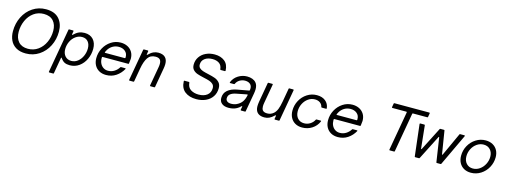

<svg xmlns="http://www.w3.org/2000/svg" viewBox="-11 -1847 8266 3132"><g transform="rotate(15 4121.5 -281.5)"><path d="M60 -289Q60 -420 115 -531Q170 -642 269 -707.5Q368 -773 492 -773Q639 -773 713 -690Q787 -607 787 -473Q787 -342 731.5 -231.5Q676 -121 577 -55.5Q478 10 353 10Q255 10 189 -29Q123 -68 91.5 -135.5Q60 -203 60 -289ZM694 -461Q694 -566 638.5 -628Q583 -690 477 -690Q381 -690 307 -636.5Q233 -583 193 -493.5Q153 -404 153 -302Q153 -197 208.5 -135Q264 -73 368 -73Q465 -73 539 -126.5Q613 -180 653.5 -269Q694 -358 694 -461Z M883 201Q882 210 872 210H807Q802 210 799.5 207Q797 204 798 199L929 -544Q931 -553 940 -553H1005Q1010 -553 1012.5 -550Q1015 -547 1014 -542L1005 -488V-485Q1005 -480 1008.5 -479Q1012 -478 1016 -482Q1061 -526 1103.5 -544.5Q1146 -563 1199 -563Q1293 -563 1346.5 -504.5Q1400 -446 1400 -347Q1400 -254 1361.5 -171.5Q1323 -89 1254 -39.5Q1185 10 1097 10Q1044 10 1008.5 -7.5Q973 -25 943 -70Q941 -75 936 -75Q931 -75 930 -68ZM1314 -330Q1314 -401 1278 -444.5Q1242 -488 1177 -488Q1117 -488 1066.5 -451Q1016 -414 987.5 -353.5Q959 -293 959 -227Q959 -154 998 -109.5Q1037 -65 1103 -65Q1164 -65 1212 -103.5Q1260 -142 1287 -203Q1314 -264 1314 -330Z M1487 -215Q1487 -306 1530 -386Q1573 -466 1647 -514.5Q1721 -563 1810 -563Q1873 -563 1923.5 -538Q1974 -513 2004 -465Q2034 -417 2034 -349Q2033 -327 2025 -269Q2024 -260 2014 -260H1583Q1575 -260 1573.5 -255.5Q1572 -251 1572 -244.5Q1572 -238 1572 -235Q1572 -188 1590.5 -149.5Q1609 -111 1643.5 -88Q1678 -65 1723 -65Q1781 -65 1828 -94.5Q1875 -124 1904 -171Q1908 -178 1916 -178H1985Q1991 -178 1993.5 -175Q1996 -172 1994 -168Q1950 -88 1877 -39Q1804 10 1710 10Q1642 10 1591.5 -18.5Q1541 -47 1514 -98Q1487 -149 1487 -215ZM1935 -335Q1946 -335 1946 -345V-358Q1946 -417 1904 -452.5Q1862 -488 1798 -488Q1743 -488 1697 -462.5Q1651 -437 1620 -389Q1610 -374 1598 -347L1597 -343Q1597 -335 1606 -335Z M2182 -9Q2181 0 2171 0H2106Q2101 0 2098.5 -3Q2096 -6 2097 -11L2191 -544Q2193 -553 2202 -553H2267Q2272 -553 2274.5 -550Q2277 -547 2276 -542L2267 -488V-485Q2267 -479 2271 -479Q2274 -479 2278 -483Q2322 -527 2361.5 -545Q2401 -563 2444 -563Q2521 -563 2560.5 -524.5Q2600 -486 2600 -412Q2600 -375 2592 -333L2535 -9Q2534 0 2524 0H2459Q2454 0 2451.5 -3Q2449 -6 2450 -11L2507 -333Q2513 -366 2513 -392Q2513 -442 2490 -465Q2467 -488 2417 -488Q2330 -488 2286.5 -422.5Q2243 -357 2222 -236Z M2963 -221Q2963 -231 2973 -231H3046Q3056 -231 3057 -221Q3063 -142 3118 -107Q3173 -72 3252 -72Q3341 -72 3395 -114.5Q3449 -157 3449 -233Q3449 -274 3424 -298.5Q3399 -323 3361.5 -335.5Q3324 -348 3263 -361Q3194 -376 3151 -391Q3108 -406 3078.5 -437.5Q3049 -469 3049 -523Q3049 -597 3087.5 -654Q3126 -711 3192.5 -742Q3259 -773 3340 -773Q3442 -773 3508 -721Q3574 -669 3578 -563Q3578 -553 3568 -553H3499Q3489 -553 3488 -563Q3482 -630 3437 -660.5Q3392 -691 3324 -691Q3244 -691 3194 -653Q3144 -615 3144 -550Q3144 -515 3167 -493.5Q3190 -472 3224 -460.5Q3258 -449 3317 -436Q3390 -420 3435.5 -403.5Q3481 -387 3512.5 -352Q3544 -317 3544 -257Q3544 -176 3504 -115.5Q3464 -55 3393.5 -22.5Q3323 10 3233 10Q3115 10 3041 -47Q2967 -104 2963 -221Z M3624 -115Q3624 -197 3681.5 -246Q3739 -295 3837 -313L4033 -349Q4041 -351 4043 -359Q4045 -379 4045 -387Q4045 -425 4025 -450Q3993 -488 3929 -488Q3880 -488 3838.5 -463Q3797 -438 3778 -395Q3775 -387 3767 -387H3702Q3697 -387 3694.5 -390.5Q3692 -394 3694 -399Q3725 -476 3794.5 -519.5Q3864 -563 3944 -563Q3993 -563 4032 -548.5Q4071 -534 4095 -506Q4129 -467 4129 -398Q4129 -366 4122 -326L4066 -9Q4065 0 4055 0H3990Q3985 0 3982.5 -3Q3980 -6 3981 -11L3991 -65V-68Q3991 -73 3987.5 -74Q3984 -75 3980 -71Q3947 -38 3916 -22Q3859 10 3779 10Q3706 10 3665 -23Q3624 -56 3624 -115ZM3894 -84Q3953 -112 3984 -157Q4015 -202 4028 -270V-272Q4028 -283 4018 -280L3844 -246Q3781 -234 3746.5 -207.5Q3712 -181 3712 -134Q3712 -102 3736 -83.5Q3760 -65 3803 -65Q3855 -65 3894 -84Z M4238 -77Q4229 -103 4229 -139Q4229 -170 4237 -220L4294 -544Q4296 -553 4305 -553H4370Q4375 -553 4377.5 -550Q4380 -547 4379 -542L4322 -220Q4316 -186 4316 -160Q4316 -119 4332 -96Q4354 -65 4412 -65Q4474 -65 4520 -106Q4552 -135 4572 -183.5Q4592 -232 4607 -317L4647 -544Q4649 -553 4658 -553H4723Q4728 -553 4730.5 -550Q4733 -547 4732 -542L4638 -9Q4637 0 4627 0H4562Q4557 0 4554.5 -3Q4552 -6 4553 -11L4562 -65V-67Q4562 -72 4558 -72Q4554 -72 4545 -65Q4503 -25 4465.5 -7.5Q4428 10 4385 10Q4268 10 4238 -77Z M4799 -217Q4799 -309 4842 -388.5Q4885 -468 4959.5 -515.5Q5034 -563 5123 -563Q5212 -563 5267.5 -518Q5323 -473 5331 -397V-395Q5331 -387 5322 -387H5250Q5242 -387 5239 -396Q5229 -439 5194.5 -463.5Q5160 -488 5109 -488Q5047 -488 4995.5 -451.5Q4944 -415 4914.5 -356Q4885 -297 4885 -231Q4885 -156 4926 -110.5Q4967 -65 5035 -65Q5090 -65 5136 -94Q5182 -123 5206 -171Q5209 -178 5217 -178H5287Q5292 -178 5294.5 -174.5Q5297 -171 5295 -166Q5260 -84 5186 -37Q5112 10 5021 10Q4953 10 4903 -18.5Q4853 -47 4826 -98.5Q4799 -150 4799 -217Z M5401 -215Q5401 -306 5444 -386Q5487 -466 5561 -514.5Q5635 -563 5724 -563Q5787 -563 5837.5 -538Q5888 -513 5918 -465Q5948 -417 5948 -349Q5947 -327 5939 -269Q5938 -260 5928 -260H5497Q5489 -260 5487.5 -255.5Q5486 -251 5486 -244.5Q5486 -238 5486 -235Q5486 -188 5504.5 -149.5Q5523 -111 5557.5 -88Q5592 -65 5637 -65Q5695 -65 5742 -94.5Q5789 -124 5818 -171Q5822 -178 5830 -178H5899Q5905 -178 5907.5 -175Q5910 -172 5908 -168Q5864 -88 5791 -39Q5718 10 5624 10Q5556 10 5505.5 -18.5Q5455 -47 5428 -98Q5401 -149 5401 -215ZM5849 -335Q5860 -335 5860 -345V-358Q5860 -417 5818 -452.5Q5776 -488 5712 -488Q5657 -488 5611 -462.5Q5565 -437 5534 -389Q5524 -374 5512 -347L5511 -343Q5511 -335 5520 -335Z M6584 -9Q6583 0 6573 0H6501Q6496 0 6493.5 -3Q6491 -6 6492 -11L6608 -669V-671Q6608 -680 6599 -680H6363Q6358 -680 6355.5 -683Q6353 -686 6354 -691L6365 -754Q6367 -763 6376 -763H6965Q6970 -763 6972.5 -760Q6975 -757 6974 -752L6963 -689Q6962 -680 6952 -680H6711Q6702 -680 6700 -671Z M7005 -7Q7002 0 6993 0H6931Q6922 0 6921 -9L6859 -542V-544Q6859 -548 6862 -550.5Q6865 -553 6869 -553H6936Q6946 -553 6947 -544L6987 -160Q6989 -152 6993 -152Q6996 -152 6999 -158L7197 -546Q7200 -553 7209 -553H7269Q7278 -553 7279 -544L7341 -160Q7343 -152 7347 -152Q7350 -152 7353 -158L7531 -546Q7534 -553 7542 -553H7615Q7620 -553 7622 -549.5Q7624 -546 7622 -541L7370 -7Q7367 0 7358 0H7296Q7287 0 7286 -9L7225 -412Q7223 -420 7219 -420Q7215 -420 7212 -414Z M7647 -218Q7647 -310 7690.5 -389Q7734 -468 7809 -515.5Q7884 -563 7973 -563Q8041 -563 8092.5 -534.5Q8144 -506 8171.5 -455Q8199 -404 8199 -338Q8199 -247 8155.5 -166.5Q8112 -86 8036.5 -38Q7961 10 7871 10Q7803 10 7752.5 -18.5Q7702 -47 7674.5 -98.5Q7647 -150 7647 -218ZM8112 -323Q8112 -396 8070 -442Q8028 -488 7959 -488Q7897 -488 7845 -452Q7793 -416 7763 -357Q7733 -298 7733 -232Q7733 -157 7775 -111Q7817 -65 7885 -65Q7947 -65 7999 -101.5Q8051 -138 8081.5 -198Q8112 -258 8112 -323Z"/></g></svg>

Font: Open Sauce Two
Style: Italic
Weight: 400
Italic angle: -10°
Designer: Alfredo Marco Pradil
Foundry: Creative Sauce Fz LLC
Version: Version 1.477